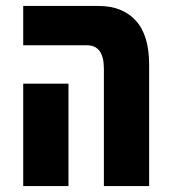

<svg xmlns="http://www.w3.org/2000/svg" viewBox="-20 -625 574 645"><path d="M329 0H481V-408Q481 -507 436 -556Q391 -605 311 -605H58V-473H272Q329 -473 329 -394ZM58 0H210V-344H58Z"/></svg>

Font: Noto Sans Hebrew ExtraCondensed Extra
Style: Regular
Weight: 800
Width: 3
Designer: Monotype Design Team
Foundry: Monotype Imaging Inc.
Version: Version 1.902